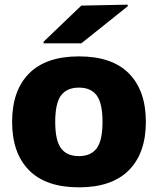

<svg xmlns="http://www.w3.org/2000/svg" viewBox="-20 -790 677 824"><path d="M319 -120Q370 -120 395 -153.5Q420 -187 420 -267Q420 -347 395 -380.5Q370 -414 319 -414Q267 -414 242 -380.5Q217 -347 217 -267Q217 -187 242 -153.5Q267 -120 319 -120ZM319 14Q177 14 104.5 -59.5Q32 -133 32 -267Q32 -401 104.5 -474.5Q177 -548 319 -548Q461 -548 533.5 -474.5Q606 -401 606 -267Q606 -133 533 -59.5Q460 14 319 14ZM167 -604V-611L329 -766L528 -770V-763L329 -604Z"/></svg>

Font: Nacelle Heavy
Style: Regular
Weight: 800
Designer: Sora Sagano
Foundry: Sora Sagano
Version: Version 1.000;FEAKit 1.0